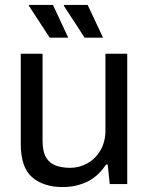

<svg xmlns="http://www.w3.org/2000/svg" viewBox="-20 -743 602 775"><path d="M232 12Q156.5 12 110.1 -27.2Q63.8 -66.4 63.8 -162.7V-526H151.8V-174.6Q151.8 -131.2 165.8 -107.6Q179.8 -84.1 205 -74.8Q230.2 -65.6 262.9 -65.6Q300.5 -65.6 333 -83.9Q365.5 -102.2 385.6 -136.4Q405.6 -170.7 405.6 -216.8V-526H493.6V0H423L414.8 -78.7H407.8Q376.7 -31.2 332.1 -9.6Q287.6 12 232 12ZM321.5 -591 237.5 -720 238.5 -723H333.9L395.9 -591ZM180.5 -591 96.5 -720 97.5 -723H193.8L255.4 -591Z"/></svg>

Font: Archivo Variable SemiBold
Style: Regular
Weight: 600
Designer: Hector Gatti
Foundry: Omnibus-Type
Version: Version 2.001